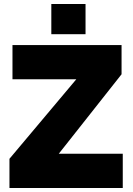

<svg xmlns="http://www.w3.org/2000/svg" viewBox="-20 -934 662 954"><path d="M27 -145 359 -540H42V-710H584V-565L272 -170H590V0H27ZM235 -764V-914H405V-764Z"/></svg>

Font: Raleway
Style: Heavy
Weight: 900
Designer: Matt McInerney, Pablo Impallari, Rodrigo Fuenzalida
Foundry: Matt McInerney, Pablo Impallari, Rodrigo Fuenzalida
Version: Version 2.001; ttfautohint (v0.8) -G 200 -r 50